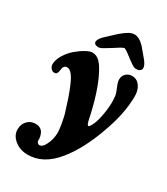

<svg xmlns="http://www.w3.org/2000/svg" viewBox="-210 -770 919 1054"><g transform="rotate(30 249.0 -243.0)"><path d="M254.9 -550.8Q207 -520.5 195.8 -517.1Q189.9 -515.1 184.1 -515.1Q170.9 -515.1 163.3 -520.8Q155.8 -526.4 156.7 -536.1Q159.2 -553.2 179.7 -573.7L242.7 -632.3Q271 -656.2 288.6 -666Q306.2 -675.8 323.7 -675.8Q353 -675.8 386.2 -641.6L436.5 -581.5Q458 -554.2 456.1 -536.1Q455.1 -526.4 446 -520.8Q437 -515.1 423.8 -515.1Q413.6 -515.1 403.6 -521Q393.6 -526.9 369.1 -544.9Q364.3 -548.8 361.3 -550.8Q356.9 -553.7 347.7 -561Q338.4 -568.4 334.5 -571Q330.6 -573.7 324 -577.6Q317.4 -581.5 312 -583.5Q306.2 -581.5 298.8 -577.9Q291.5 -574.2 286.6 -571Q281.7 -567.9 271.2 -561.3Q260.7 -554.7 254.9 -550.8ZM26.4 97.2Q26.4 63 47.1 41.7Q67.9 20.5 98.6 20.5Q115.7 20.5 128.2 28.1Q140.6 35.6 146.2 47.4Q151.9 59.1 154.1 70.6Q156.2 82 155.3 92.3Q154.8 99.1 160.4 105.7Q166 112.3 172.4 112.3Q192.4 112.3 207 82.5Q226.6 45.4 226.6 1.5Q226.6 -16.6 220.2 -52.5Q213.9 -88.4 209 -106Q193.8 -156.2 181.6 -191.7Q169.4 -227.1 154.3 -262.5Q139.2 -297.9 123.8 -316.2Q108.4 -334.5 92.8 -334.5Q84 -334.5 77.6 -329.3Q71.3 -324.2 69.8 -316.4Q68.4 -313 67.1 -303Q65.9 -293 64.9 -290Q62 -280.8 57.9 -276.9Q53.7 -272.9 44.9 -272.9Q32.7 -272.9 23.2 -283.9Q13.7 -294.9 13.7 -308.6Q13.7 -337.4 32.7 -368.7Q51.8 -399.9 77.9 -422.4Q104 -444.8 130.4 -459.5Q156.7 -474.1 171.9 -474.1Q191.4 -474.1 207.8 -463.4Q224.1 -452.6 241.2 -426.3Q295.4 -339.4 333 -173.3Q334 -169.9 335.9 -159.2Q337.9 -148.4 339.4 -142.3Q340.8 -136.2 343.3 -128.4Q345.7 -120.6 348.4 -116.9Q351.1 -113.3 354.5 -113.3Q359.9 -113.3 369.6 -132.3Q379.4 -151.4 384.3 -170.4Q408.7 -264.6 398.4 -334.5Q395.5 -349.1 383.8 -376.2Q372.1 -403.3 372.1 -418.9Q372.1 -442.4 387.5 -457Q402.8 -471.7 425.3 -471.7Q456.1 -471.7 474.6 -446.3Q493.2 -420.9 493.2 -382.8Q493.2 -271 442.9 -135.7Q392.6 4.9 322.3 91.8Q243.7 189.9 144 189.9Q95.2 189.9 60.8 162.4Q26.4 134.8 26.4 97.2Z"/></g></svg>

Font: Cooper*
Style: Bold Italic
Weight: 700
Italic angle: -7°
Designer: Owen Earl
Foundry: indestructible type*
Version: Version 0.001